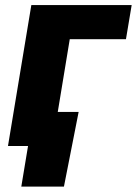

<svg xmlns="http://www.w3.org/2000/svg" viewBox="-20 -562 527 739"><path d="M486.8 -542.5 464.8 -411.1H248.5L180.7 0H10.7L100.6 -542.5ZM62 156.2 87.9 0H43.5L65.4 -131.3H282.7L226.1 156.2Z"/></svg>

Font: Inter 16pt ExtraBold
Style: Italic
Weight: 800
Italic angle: -9.3988°
Version: Version 4.001;git-66647c0bb